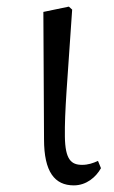

<svg xmlns="http://www.w3.org/2000/svg" viewBox="-20 -546 343 580"><path d="M203 14C241 14 270 -11 285 -38L276 -60C261 -53 246 -48 228 -48C195 -48 177 -64 176 -133C175 -211 183 -293 198 -517L188 -526L111 -510L113 -125C113 -27 145 14 203 14Z"/></svg>

Font: Source Han Serif
Style: Regular
Weight: 400
Designer: Ryoko NISHIZUKA 西塚涼子 (kana & ideographs); Frank Grießhammer (Latin, Greek & Cyrillic); Wenlong ZHANG 张文龙 (bopomofo); San
Foundry: Adobe Systems Incorporated
Version: Version 1.001;PS 1.001;hotconv 16.6.54;makeotf.lib2.5.65590